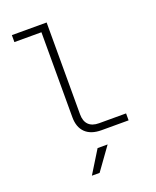

<svg xmlns="http://www.w3.org/2000/svg" viewBox="-173 -829 947 1168"><g transform="rotate(-20 300.0 -245.0)"><path d="M365 0Q297 0 261 -35Q225 -70 225 -135V-685H50V-730H275V-135Q275 -91 298 -68Q321 -45 365 -45H540V0ZM265 240H215L305 94H370Z"/></g></svg>

Font: JetBrains Mono Extra Light
Style: Regular
Weight: 200
Monospace: yes
Designer: Philipp Nurullin, Konstantin Bulenkov
Foundry: JetBrains
Version: 2.002